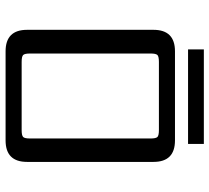

<svg xmlns="http://www.w3.org/2000/svg" viewBox="-52 -716 768 705"><g transform="rotate(90 332.5 -364.0)"><path d="M162 -670V-728H509V-670ZM575 -543V-79Q575 0 496 0H169Q90 0 90 -79V-543Q90 -622 169 -622H496Q575 -622 575 -543ZM489 -90V-532Q489 -552 483.5 -557.5Q478 -563 458 -563H208Q188 -563 182.5 -557.5Q177 -552 177 -532V-90Q177 -70 182.5 -64.5Q188 -59 208 -59H458Q478 -59 483.5 -64.5Q489 -70 489 -90Z"/></g></svg>

Font: Sarpanch
Style: Regular
Weight: 400
Designer: Manushi Parikh (Devanagari and Latin), Jyotish Sonowal (Devanagari)
Foundry: Indian Type Foundry
Version: Version 2.004;PS 1.0;hotconv 1.0.78;makeotf.lib2.5.61930; tt